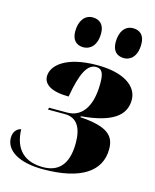

<svg xmlns="http://www.w3.org/2000/svg" viewBox="-118 -842 751 931"><g transform="rotate(15 257.5 -377.0)"><path d="M428 -612C458 -612 492 -635 492 -700C492 -743 469 -764 434 -764C393 -764 369 -729 369 -677C369 -634 391 -612 428 -612ZM224 -612C255 -612 290 -635 290 -700C290 -743 266 -764 231 -764C191 -764 166 -729 166 -677C166 -634 188 -612 224 -612ZM187 10C377 10 473 -55 473 -167C473 -235 435 -272 298 -281L299 -286C450 -299 517 -345 517 -426C517 -495 446 -546 313 -546C153 -546 90 -484 90 -431C90 -391 130 -363 217 -363C238 -485 266 -536 309 -536C343 -536 349 -507 349 -464C349 -338 297 -286 231 -286H139L137 -276H221C280 -276 309 -234 309 -154C309 -41 258 0 185 0C94 0 39 -48 36 -150C23 -149 -2 -134 -2 -98C-2 -34 66 10 187 10Z"/></g></svg>

Font: Noto Serif Display SemiCondensed Black
Style: Italic
Weight: 900
Width: 4
Italic angle: -12°
Designer: Monotype Design Team
Foundry: Monotype Imaging Inc.
Version: Version 2.009